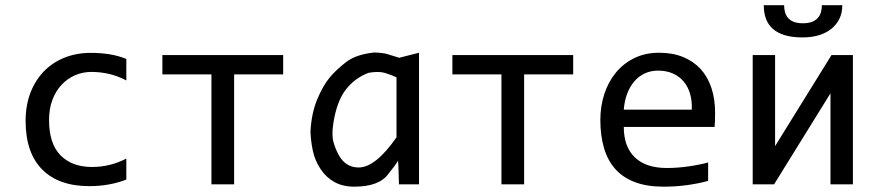

<svg xmlns="http://www.w3.org/2000/svg" viewBox="-20 -699 3339 728"><path d="M459 -18.1V-97.7C438.8 -87.2 417.9 -79.3 396.2 -74C374.6 -68.6 352.2 -65.9 329.1 -65.9C278 -65.9 238 -80.7 209.2 -110.4C180.4 -140 166 -184.4 166 -243.7C166 -272.3 170.2 -297.9 178.7 -320.3C187.2 -342.8 198.7 -361.8 213.4 -377.4C228 -393.1 245 -405.1 264.4 -413.6C283.8 -422 304.4 -426.3 326.2 -426.3C349.6 -426.3 372.3 -423.7 394.3 -418.5C416.3 -413.2 437.8 -405.1 459 -394V-475.6C438.8 -483.7 417.6 -489.6 395.5 -493.2C373.4 -496.7 349.6 -498.5 324.2 -498.5C287.8 -498.5 254.4 -492.4 224.1 -480.2C193.8 -468 167.8 -450.6 146 -428C124.2 -405.4 107.3 -378.3 95.2 -346.7C83.2 -315.1 77.1 -279.8 77.1 -240.7C77.1 -160 98.1 -98.6 139.9 -56.4C181.7 -14.2 241.4 6.8 318.8 6.8C343.6 6.8 367.6 4.8 390.9 0.7C414.1 -3.3 436.8 -9.6 459 -18.1Z M1053.7 -417V-490.2H595.7V-417H781.7V0H867.7V-417Z M1244.1 -232.9C1252.9 -288.2 1268.7 -330.5 1291.5 -359.6C1314.3 -388.8 1342.9 -409.8 1377.4 -422.9C1403.2 -427.4 1424 -427.2 1439.9 -422.4C1455.9 -417.5 1470.4 -411.9 1483.4 -405.8V-178.2C1457 -140.5 1431.9 -112 1408 -92.8C1384 -73.6 1361.3 -64 1339.8 -64C1322.9 -64 1308.2 -68 1295.7 -76.2C1283.1 -84.3 1272.7 -95.9 1264.4 -111.1C1256.1 -126.2 1249.4 -142.7 1244.4 -160.6C1239.3 -178.5 1239.3 -202.6 1244.1 -232.9ZM1489.3 -89.8 1490.7 -65.9 1492.7 0H1568.8V-499L1493.7 -480C1475.4 -485.5 1460.6 -490.1 1449.2 -493.7C1437.8 -497.2 1421.2 -499.3 1399.4 -500C1353.8 -495.4 1318.3 -483.4 1292.7 -463.9C1267.2 -444.3 1246 -424.4 1229.2 -404.1C1212.5 -383.7 1196.9 -356.3 1182.6 -321.8C1168.3 -287.3 1159.8 -247.1 1157.2 -201.2C1157.9 -177.4 1160.8 -153.1 1166 -128.2C1171.2 -103.3 1180.9 -80.1 1195.1 -58.6C1209.2 -37.1 1226.9 -20.5 1248 -8.8C1269.2 2.9 1294.1 8.8 1322.8 8.8C1386.6 8.8 1430 -7.6 1453.1 -40.5C1470.7 -61.7 1482.7 -78.1 1489.3 -89.8Z M2153.3 -417V-490.2H1695.3V-417H1881.3V0H1967.3V-417Z M2691.4 -271C2691.4 -305.8 2686.8 -337.3 2677.5 -365.5C2668.2 -393.6 2654.5 -417.6 2636.5 -437.3C2618.4 -456.9 2596.2 -472.2 2569.8 -482.9C2543.5 -493.7 2513.2 -499 2479 -499C2443.8 -499 2412.4 -492.2 2384.8 -478.5C2357.1 -464.8 2333.7 -446.4 2314.7 -423.1C2295.7 -399.8 2281.2 -372.8 2271.2 -342C2261.3 -311.3 2256.3 -278.6 2256.3 -244.1C2256.3 -204.4 2261 -168.9 2270.3 -137.5C2279.5 -106 2293.9 -79.5 2313.2 -57.9C2332.6 -36.2 2357.4 -19.7 2387.7 -8.3C2418 3.1 2454.1 8.8 2496.1 8.8C2527.3 8.8 2557.5 6.8 2586.7 2.7C2615.8 -1.4 2641.9 -6.7 2665 -13.2V-83C2654.6 -80.1 2643.3 -77.4 2631.1 -75C2618.9 -72.5 2606.1 -70.3 2592.8 -68.4C2579.4 -66.4 2565.6 -64.9 2551.3 -63.7C2536.9 -62.6 2522.6 -62 2508.3 -62C2455.6 -62 2415.2 -75.4 2387.2 -102.3C2359.2 -129.2 2345.2 -167.6 2345.2 -217.8H2689.5C2690.1 -224.9 2690.6 -232.6 2690.9 -240.7C2691.2 -248.9 2691.4 -259 2691.4 -271ZM2603 -283.2H2345.2C2346.8 -305 2351.1 -325 2357.9 -343.3C2364.7 -361.5 2373.7 -377.1 2384.8 -390.1C2395.8 -403.2 2409 -413.2 2424.3 -420.4C2439.6 -427.6 2456.5 -431.2 2475.1 -431.2C2496.6 -431.2 2515.5 -427.5 2531.7 -420.2C2548 -412.8 2561.6 -402.7 2572.5 -389.6C2583.4 -376.6 2591.5 -361.1 2596.7 -343C2601.9 -325 2604 -305 2603 -283.2Z M2918.9 -490.2H2834V0H2915L3128.9 -345.2V0H3213.9V-490.2H3132.8L2918.9 -145ZM3173.8 -679.2H3096.2C3096.2 -669.8 3095.1 -661 3092.8 -652.8C3090.5 -644.7 3086.6 -637.5 3081.1 -631.1C3075.5 -624.8 3068.1 -619.8 3058.8 -616.2C3049.6 -612.6 3037.9 -610.8 3023.9 -610.8C3010.3 -610.8 2998.9 -612.6 2989.7 -616.2C2980.6 -619.8 2973.4 -624.8 2968 -631.1C2962.6 -637.5 2958.8 -644.7 2956.5 -652.8C2954.3 -661 2953.1 -669.8 2953.1 -679.2H2876C2876 -660 2878.7 -642.9 2884.3 -627.9C2889.8 -613 2898.5 -600.2 2910.4 -589.6C2922.3 -579 2937.5 -571 2956.1 -565.4C2974.6 -559.9 2996.9 -557.1 3022.9 -557.1C3045.4 -557.1 3065.9 -559.9 3084.5 -565.4C3103 -571 3118.9 -579 3132.1 -589.6C3145.3 -600.2 3155.5 -613 3162.8 -627.9C3170.2 -642.9 3173.8 -660 3173.8 -679.2ZM2749 -490.2Z"/></svg>

Font: CodeNewRoman Nerd Font Mono
Style: Regular
Weight: 400
Monospace: yes
Designer: Sam Radian
Foundry: Code New Roman
Version: Version 2.00 November 29, 2014;Nerd Fonts 3.2.1